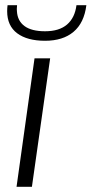

<svg xmlns="http://www.w3.org/2000/svg" viewBox="-20 -717 352 737"><path d="M112.5 -493H172.5L102.5 0H43.5ZM7.5 -674Q7.5 -685 9 -697H45.5Q44.5 -687 44.5 -682.5Q44.5 -676.5 45 -674Q47 -637 74 -617Q101 -597 153 -597Q207.5 -597 237.5 -623Q267.5 -649 273.5 -697H311.5Q303 -629 262.2 -594.8Q221.5 -560.5 153 -560.5Q84.5 -560.5 46 -589.2Q7.5 -618 7.5 -674Z"/></svg>

Font: HK Grotesk Light
Style: Italic
Weight: 300
Italic angle: -16°
Designer: Alfredo Marco Pradil
Foundry: Hanken Design Co.
Version: Version 3.001